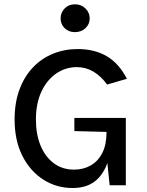

<svg xmlns="http://www.w3.org/2000/svg" viewBox="-20 -882 698 914"><path d="M325.5 13Q248.5 13 185.8 -27.2Q123 -67.5 86.2 -140.8Q49.5 -214 49.5 -313Q49.5 -393.5 72.8 -456Q96 -518.5 137.2 -561.5Q178.5 -604.5 233 -626.5Q287.5 -648.5 349.5 -648.5Q430.5 -648.5 488.5 -614.2Q546.5 -580 584 -507L490 -479.5Q459.5 -521 423.5 -541.8Q387.5 -562.5 345.5 -562.5Q292.5 -562.5 248.2 -532.5Q204 -502.5 177.5 -446.5Q151 -390.5 151 -313Q151 -242.5 173.2 -188.8Q195.5 -135 236.2 -104.8Q277 -74.5 332.5 -74.5Q376.5 -74.5 411.5 -94.2Q446.5 -114 466.8 -153.5Q487 -193 487 -251H512Q512 -170.5 492.8 -111.2Q473.5 -52 432.5 -19.5Q391.5 13 325.5 13ZM502 0 487 -146V-254L334 -258V-320.5H579V0ZM268.5 -794.5Q268.5 -822 287.8 -841.8Q307 -861.5 336.5 -861.5Q366.5 -861.5 386.8 -841.8Q407 -822 407 -794.5Q407 -766.5 386.8 -747.8Q366.5 -729 336.5 -729Q307 -729 287.8 -747.8Q268.5 -766.5 268.5 -794.5Z"/></svg>

Font: Karla Medium
Style: Regular
Weight: 500
Designer: Jonathan Pinhorn
Version: Version 2.001